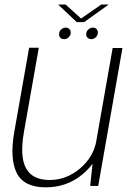

<svg xmlns="http://www.w3.org/2000/svg" viewBox="-20 -798 562 824"><path d="M367 0H401.5L505.5 -592H463.5L379 -112ZM146.5 -593H105L41.5 -233Q21 -116.5 52 -55.2Q83 6 176 6Q266 6 332 -48.2Q398 -102.5 410 -170L394 -195.5Q381.5 -124 323.2 -74.8Q265 -25.5 193 -25.5Q119.5 -25.5 91.8 -75.8Q64 -126 83 -233ZM255 -630Q266 -630 274.8 -638.2Q283.5 -646.5 283.5 -658Q283.5 -667.5 277.5 -673.5Q271.5 -679.5 262.5 -679.5Q251.5 -679.5 242.5 -671.5Q233.5 -663.5 233.5 -651.5Q233.5 -642 239.2 -636Q245 -630 255 -630ZM371.5 -630Q382.5 -630 391.2 -638.2Q400 -646.5 400 -658Q400 -667.5 394.2 -673.5Q388.5 -679.5 379 -679.5Q368 -679.5 359 -671.5Q350 -663.5 350 -651.5Q350 -642 356 -636Q362 -630 371.5 -630ZM309.5 -703H341L446.5 -778.5H414.5L328 -718.5L261.5 -778.5H229.5Z"/></svg>

Font: Anybody UltraCondensed Thin ExtraLight
Style: Italic
Weight: 250
Italic angle: -10°
Version: Version 1.111